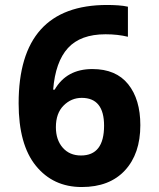

<svg xmlns="http://www.w3.org/2000/svg" viewBox="-20 -742 640 773"><path d="M545 -238Q545 -342 496 -403Q447 -464 352 -464Q248 -464 200 -381H194Q203 -493 253.5 -548.5Q304 -604 405 -604Q454 -604 495 -594V-715Q478 -719 455.5 -720.5Q433 -722 411 -722Q55 -722 55 -326Q55 -160 124.5 -74.5Q194 11 309 11Q421 11 483 -56Q545 -123 545 -238ZM205 -230Q205 -286 236 -317Q267 -348 309 -348Q399 -348 399 -236Q399 -116 306 -116Q260 -116 232.5 -147.5Q205 -179 205 -230Z"/></svg>

Font: Noto Sans Mono UI
Style: Bold
Weight: 700
Designer: Monotype Design team
Foundry: Monotype Imaging Inc.
Version: 1.000